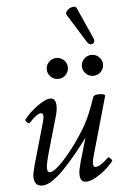

<svg xmlns="http://www.w3.org/2000/svg" viewBox="-59 -903 606 958"><g transform="rotate(-5 244.0 -424.5)"><path d="M114 13Q73 13 73 -35Q73 -44 76 -57.5Q79 -71 83 -88L145 -305Q151 -327 148.5 -337Q146 -347 136 -347Q128 -347 113.5 -336.5Q99 -326 77 -303Q75 -301 69 -304.5Q63 -308 59.5 -313.5Q56 -319 58 -322Q68 -336 84.5 -352Q101 -368 120.5 -382.5Q140 -397 158.5 -406.5Q177 -416 191 -416Q205 -416 212 -405.5Q219 -395 219 -375Q219 -365 217 -352Q215 -339 208 -316L164 -163Q154 -129 149 -106Q144 -83 144 -72Q144 -50 157 -50Q170 -50 188.5 -64.5Q207 -79 228.5 -102.5Q250 -126 272 -154.5Q294 -183 313 -211.5Q332 -240 346 -264Q360 -289 375 -324Q390 -359 405 -405Q407 -410 414.5 -413Q422 -416 435 -416Q450 -416 457.5 -413.5Q465 -411 465 -406L383 -117Q374 -86 375 -71Q376 -56 386 -56Q398 -56 414.5 -66.5Q431 -77 450 -96Q454 -100 459.5 -96Q465 -92 469 -86.5Q473 -81 471 -78Q461 -65 444.5 -49Q428 -33 408 -19Q388 -5 368.5 4Q349 13 333 13Q317 13 310 2.5Q303 -8 303 -28Q303 -39 305.5 -51Q308 -63 315 -90L355 -228L361 -223Q327 -176 292.5 -133.5Q258 -91 226 -58Q194 -25 165.5 -6Q137 13 114 13ZM239 -510Q217 -510 201.5 -525.5Q186 -541 186 -563Q186 -584 201.5 -599.5Q217 -615 239 -615Q261 -615 276.5 -599.5Q292 -584 292 -563Q292 -541 276.5 -525.5Q261 -510 239 -510ZM415 -510Q393 -510 377.5 -525.5Q362 -541 362 -563Q362 -584 377.5 -599.5Q393 -615 415 -615Q437 -615 452.5 -599.5Q468 -584 468 -563Q468 -541 452.5 -525.5Q437 -510 415 -510ZM432 -697Q438 -684 432 -675.5Q426 -667 415.5 -668Q405 -669 397 -682L309 -824Q304 -832 309.5 -841Q315 -850 326 -856Q337 -862 347.5 -862Q358 -862 362 -853Z"/></g></svg>

Font: Junicode VF
Style: Italic
Weight: 400
Italic angle: -11°
Designer: Peter S. Baker
Version: Version 2.209